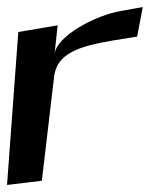

<svg xmlns="http://www.w3.org/2000/svg" viewBox="-58 -492 429 546"><path d="M97 -338 106 -420 -6 -401 -38 34 61 22 96 -275C104 -341 169 -361 264 -377L332 -388L348 -472L287 -461C214 -449 103 -390 97 -338Z"/></svg>

Font: Gamestation Warped
Style: Italic
Weight: 400
Designer: Jonas Hecksher
Foundry: Jonas Hecksher, Playtypeª, e-types AS
Version: Version 1.003